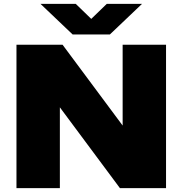

<svg xmlns="http://www.w3.org/2000/svg" viewBox="-20 -971 942 991"><path d="M65 0V-740H303L613 -323V-740H837V0H599L289 -417V0ZM355 -793 189 -951H371L451 -873.5L531 -951H713L547 -793Z"/></svg>

Font: Encode Sans Expanded Expanded Black
Style: Regular
Weight: 900
Width: 7
Designer: Multiple Designers
Foundry: Impallari Type
Version: Version 3.000; ttfautohint (v1.8.3) -l 8 -r 50 -G 200 -x 14 